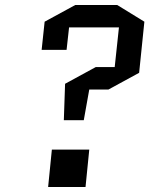

<svg xmlns="http://www.w3.org/2000/svg" viewBox="-20 -750 620 770"><path d="M338 -391 316 -268H236L241 -414L364 -481H440L457 -640H257L247 -550H147L159 -663L282 -730H450L559 -663L538 -458L415 -391ZM173 0 188 -150H338L323 0Z"/></svg>

Font: Quantico
Style: Italic
Weight: 400
Italic angle: -12°
Designer: Matt Desmond
Foundry: MADtype
Version: Version 2.002